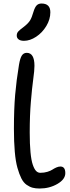

<svg xmlns="http://www.w3.org/2000/svg" viewBox="-20 -1060 395 1091"><path d="M116.2 -828.1Q96.2 -828.1 85.7 -836.2Q75.2 -844.2 75.2 -857.9Q75.2 -871.6 83.7 -881.1Q92.3 -890.6 116.2 -908.2Q140.6 -927.2 150.9 -944.1Q161.1 -960.9 169.9 -992.2Q178.2 -1019.5 188.7 -1029.8Q199.2 -1040 215.8 -1040Q266.1 -1040 266.1 -990.2Q266.1 -950.2 243.2 -912.1Q220.2 -874 185.3 -851.1Q150.4 -828.1 116.2 -828.1ZM205.1 11.2Q182.6 11.2 165.8 6.8Q148.9 2.4 131.3 -9.8Q113.8 -22 101.6 -45.9Q89.4 -69.8 79.1 -106.2Q68.8 -142.6 64 -198.2Q59.1 -253.9 59.1 -327.1Q59.1 -441.4 66.2 -522.2Q73.2 -603 87.9 -691.9Q94.2 -729.5 104.2 -744.6Q114.3 -759.8 131.8 -759.8Q175.8 -759.8 175.8 -686Q175.8 -659.7 168.9 -610.4Q162.1 -561 155.5 -482.7Q148.9 -404.3 148.9 -307.1Q148.9 -240.7 153.3 -194.8Q157.7 -148.9 166.3 -124Q174.8 -99.1 185.1 -88.6Q195.3 -78.1 209 -78.1Q231 -78.1 249.3 -83.7Q267.6 -89.4 277.3 -95.9Q287.1 -102.5 299.6 -108.2Q312 -113.8 323.2 -113.8Q351.1 -113.8 351.1 -76.2Q351.1 -41 306.2 -14.9Q261.2 11.2 205.1 11.2Z"/></svg>

Font: Shantell Sans Irregular
Style: Regular
Weight: 400
Designer: Stephen Nixon, Anya Danilova, Shantell Martin
Foundry: Arrow Type
Version: Version 1.006;[9816181b4]